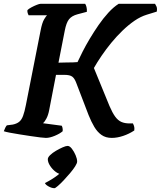

<svg xmlns="http://www.w3.org/2000/svg" viewBox="-31 -724 844 1008"><path d="M210 0Q203 0 181 -2.5Q159 -5 130 -9.5Q101 -14 72 -18.5Q43 -23 20 -27.5Q-3 -32 -11 -35Q-8 -44 -3.5 -53Q1 -62 5 -66L36 -70Q56 -74 69 -84Q82 -94 90 -115.5Q98 -137 105 -173L182 -563Q190 -605 201 -623Q212 -641 216 -644H119Q117 -648 114.5 -655Q112 -662 113 -671Q120 -678 134 -685.5Q148 -693 162 -698.5Q176 -704 182 -704H416Q420 -699 423 -687.5Q426 -676 425 -662L376 -649Q346 -641 331.5 -623Q317 -605 309 -563L276 -395Q298 -396 317.5 -396Q337 -396 352 -396.5Q367 -397 376 -398Q386 -420 402.5 -452.5Q419 -485 440.5 -521Q462 -557 486.5 -592.5Q511 -628 538 -657.5Q565 -687 592 -704H783Q786 -700 790.5 -690Q795 -680 792 -663L740 -647Q707 -637 675 -615Q643 -593 612 -563Q581 -533 553.5 -499.5Q526 -466 502.5 -431.5Q479 -397 462 -367L544 -167Q559 -132 573.5 -112Q588 -92 606 -84Q624 -76 649 -76H667Q669 -73 672.5 -63Q676 -53 674 -39Q647 -21 615.5 -10.5Q584 0 556 0Q524 0 502 -15.5Q480 -31 464 -58Q448 -85 434 -120L370 -287Q361 -312 348.5 -321.5Q336 -331 307 -331H263L227 -145Q222 -119 212.5 -101.5Q203 -84 195 -77L293 -64Q295 -61 297 -53.5Q299 -46 298 -35Q283 -22 256.5 -11Q230 0 210 0ZM255 264Q241 264 224.5 255Q208 246 205 237Q223 228 240 217.5Q257 207 272 195.5Q287 184 296 172L290 190Q277 190 260.5 177.5Q244 165 232 146.5Q220 128 220 112Q220 102 232.5 90Q245 78 263 67.5Q281 57 298 49.5Q315 42 324 42Q335 42 346.5 57Q358 72 366 91Q374 110 374 124Q374 133 363.5 149.5Q353 166 336.5 185.5Q320 205 303 223Q286 241 272.5 252.5Q259 264 255 264Z"/></svg>

Font: Texturina 12pt
Style: Bold Italic
Weight: 700
Italic angle: -11°
Designer: Guillermo Torres Carreño
Foundry: Omnibus-Type
Version: Version 1.002